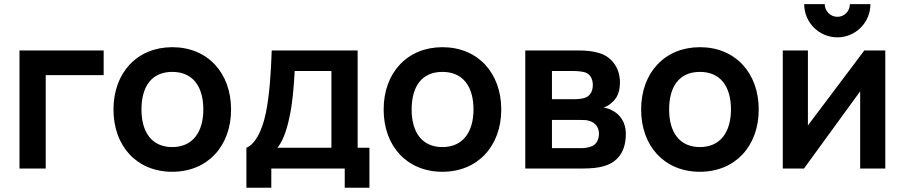

<svg xmlns="http://www.w3.org/2000/svg" viewBox="-20 -803 4312 915"><path d="M474 -562.5H72.9V0H197.9V-444.8H474Z M801 15.6C968.8 15.6 1081.2 -106.3 1081.2 -281.2C1081.2 -455.2 969.8 -578.1 801 -578.1C634.4 -578.1 520.8 -457.3 520.8 -281.2C520.8 -107.3 631.2 15.6 801 15.6ZM949 -281.2C949 -176 900 -102.1 801 -102.1C704.2 -102.1 654.2 -171.9 654.2 -281.2C654.2 -387.5 700 -460.4 801 -460.4C899 -460.4 949 -390.6 949 -281.2Z M1684.4 -562.5H1275C1270.8 -443.8 1263.5 -345.8 1246.9 -264.6C1228.1 -174 1193.8 -114.6 1154.2 -99V91.7H1272.9V0H1622.9V91.7H1740.6V-99H1684.4ZM1559.4 -99H1302.1C1326 -126 1346.9 -182.3 1359.4 -244.8C1374 -309.4 1380.2 -389.6 1384.4 -464.6H1559.4Z M2088.5 15.6C2256.2 15.6 2368.8 -106.3 2368.8 -281.2C2368.8 -455.2 2257.3 -578.1 2088.5 -578.1C1921.9 -578.1 1808.3 -457.3 1808.3 -281.2C1808.3 -107.3 1918.8 15.6 2088.5 15.6ZM2236.5 -281.2C2236.5 -176 2187.5 -102.1 2088.5 -102.1C1991.7 -102.1 1941.7 -171.9 1941.7 -281.2C1941.7 -387.5 1987.5 -460.4 2088.5 -460.4C2186.5 -460.4 2236.5 -390.6 2236.5 -281.2Z M2483.3 -562.5V0H2759.4C2794.8 0 2829.2 -3.1 2855.2 -10.4C2926 -30.2 2962.5 -82.3 2962.5 -165.6C2962.5 -222.9 2932.3 -260.4 2894.8 -278.1C2883.3 -284.4 2868.8 -288.5 2856.3 -290.6C2868.8 -294.8 2881.3 -301 2892.7 -311.5C2918.8 -332.3 2934.4 -361.5 2934.4 -410.4C2934.4 -488.5 2885.4 -537.5 2832.3 -551C2807.3 -558.3 2779.2 -562.5 2738.5 -562.5ZM2610.4 -464.6H2712.5C2731.3 -464.6 2752.1 -462.5 2767.7 -458.3C2793.8 -450 2805.2 -425 2805.2 -397.9C2805.2 -370.8 2793.8 -347.9 2771.9 -338.5C2757.3 -332.3 2735.4 -330.2 2714.6 -330.2H2610.4ZM2610.4 -231.3H2747.9C2764.6 -231.3 2778.1 -231.3 2790.6 -226C2814.6 -218.8 2834.4 -199 2834.4 -165.6C2834.4 -139.6 2822.9 -113.5 2797.9 -105.2C2784.4 -100 2765.6 -96.9 2751 -96.9H2610.4Z M3315.6 15.6C3483.3 15.6 3595.8 -106.3 3595.8 -281.2C3595.8 -455.2 3484.4 -578.1 3315.6 -578.1C3149 -578.1 3035.4 -457.3 3035.4 -281.2C3035.4 -107.3 3145.8 15.6 3315.6 15.6ZM3463.5 -281.2C3463.5 -176 3414.6 -102.1 3315.6 -102.1C3218.8 -102.1 3168.8 -171.9 3168.8 -281.2C3168.8 -387.5 3214.6 -460.4 3315.6 -460.4C3413.5 -460.4 3463.5 -390.6 3463.5 -281.2Z M4030.2 -783.3C4030.2 -750 4004.2 -722.9 3970.8 -722.9C3937.5 -722.9 3910.4 -750 3910.4 -783.3H3812.5C3812.5 -695.8 3883.3 -625 3970.8 -625C4057.3 -625 4128.1 -695.8 4128.1 -783.3ZM4199 -562.5H4099L3830.2 -205.2V-562.5H3710.4V0H3811.5L4079.2 -367.7V0H4199Z"/></svg>

Font: Manrope3 Bold
Style: Regular
Weight: 700
Designer: Mikhail Sharanda
Foundry: Mikhail Sharanda
Version: Version 3.000;PS 003.000;hotconv 1.0.88;makeotf.lib2.5.64775